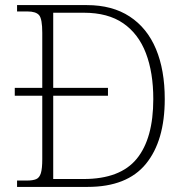

<svg xmlns="http://www.w3.org/2000/svg" viewBox="-20 -734 728 754"><path d="M47 0V-25H86Q109 -25 122 -30.5Q135 -36 140.5 -54Q146 -72 146 -109V-358H38V-389H146V-605Q146 -660 133.5 -674.5Q121 -689 88 -689H47V-714H321Q421 -714 489.5 -669Q558 -624 592.5 -541.5Q627 -459 627 -345Q627 -181 553 -90.5Q479 0 324 0ZM308 -31Q452 -31 517 -110.5Q582 -190 582 -345Q582 -449 553 -525Q524 -601 464 -642.5Q404 -684 309 -684H189V-389H404V-358H189V-31Z"/></svg>

Font: Noto Serif ExtraLight
Style: Regular
Weight: 200
Designer: Monotype Design Team
Foundry: Monotype Imaging Inc.
Version: Version 2.015; ttfautohint (v1.8.4.7-5d5b)